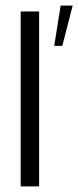

<svg xmlns="http://www.w3.org/2000/svg" viewBox="-20 -667 280 687"><path d="M54 -626H120V0H54ZM174 -503 197 -647H240L203 -503Z"/></svg>

Font: Smooch Sans Thin Medium
Style: Regular
Weight: 500
Version: Version 1.010